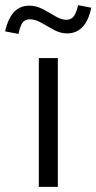

<svg xmlns="http://www.w3.org/2000/svg" viewBox="-88 -727 375 747"><path d="M63 0V-501H137V0ZM-16 -595 -68 -605Q-46 -705 26 -705Q53 -705 78.5 -691.5Q104 -678 127 -664Q150 -650 171 -650Q188 -650 198.5 -663Q209 -676 216 -707L267 -697Q257 -647 233 -622Q209 -597 173 -597Q147 -597 121.5 -611Q96 -625 72.5 -638.5Q49 -652 28 -652Q10 -652 0 -639Q-10 -626 -16 -595Z"/></svg>

Font: Red Hat Display
Style: Regular
Weight: 300
Designer: Pentagram, MCKL
Foundry: Pentagram, MCKL
Version: Version 1.023